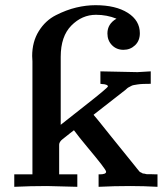

<svg xmlns="http://www.w3.org/2000/svg" viewBox="-20 -720 647 740"><path d="M35 0V-48H105V-484Q105 -488 104.5 -494Q104 -500 104 -504Q104 -559 129.5 -600Q155 -641 195.5 -661.5Q236 -682 274 -691Q312 -700 348 -700Q426 -700 472.5 -670.5Q519 -641 519 -592Q519 -563 500.5 -545.5Q482 -528 456 -528Q429 -528 411.5 -546Q394 -564 394 -591Q394 -628 429 -648Q392 -663 350 -663Q296 -663 255 -621.5Q214 -580 214 -501V-239Q251 -268 304 -310Q396 -382 396 -387Q396 -391 389 -393.5Q382 -396 374 -396L367 -397V-445L510 -442L561 -445V-397Q545 -397 532 -396.5Q519 -396 510 -394.5Q501 -393 495 -392Q489 -391 483.5 -387.5Q478 -384 476 -383.5Q474 -383 469.5 -379Q465 -375 464 -374L341 -278V-277Q348 -269 359 -255.5Q370 -242 409.5 -192.5Q449 -143 502 -78Q503 -76 507.5 -71Q512 -66 512.5 -65Q513 -64 516.5 -60Q520 -56 521.5 -56Q523 -56 526.5 -53.5Q530 -51 533.5 -51Q537 -51 541.5 -49.5Q546 -48 552 -48.5Q558 -49 565 -48.5Q572 -48 581 -48H587V0Q534 -3 482 -3Q420 -3 360 0V-48H364Q389 -48 389 -58Q389 -63 370 -87.5Q351 -112 317.5 -152Q284 -192 265 -218Q258 -213 250 -206.5Q242 -200 237.5 -196.5Q233 -193 228 -189Q223 -185 220.5 -183Q218 -181 215.5 -178.5Q213 -176 212 -174Q211 -172 210 -170.5Q209 -169 208.5 -166.5Q208 -164 208 -162Q208 -160 208 -156V-48H278V0Q173 -3 161 -3Q98 -3 35 0Z"/></svg>

Font: CMU Serif
Style: Bold
Weight: 700
Version: Version 0.7.0